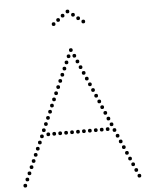

<svg xmlns="http://www.w3.org/2000/svg" viewBox="-61 -968 804 1031"><g transform="rotate(-5 341.0 -452.0)"><path d="M312 -626Q302 -626 302 -636Q302 -646 312 -646Q322 -646 322 -636Q322 -626 312 -626ZM298 -594Q288 -594 288 -604Q288 -614 298 -614Q308 -614 308 -604Q308 -594 298 -594ZM341 -690Q331 -690 331 -700Q331 -710 341 -710Q351 -710 351 -700Q351 -690 341 -690ZM256 -498Q246 -498 246 -508Q246 -518 256 -518Q266 -518 266 -508Q266 -498 256 -498ZM242 -466Q232 -466 232 -476Q232 -486 242 -486Q252 -486 252 -476Q252 -466 242 -466ZM284 -562Q274 -562 274 -572Q274 -582 284 -582Q294 -582 294 -572Q294 -562 284 -562ZM270 -530Q260 -530 260 -540Q260 -550 270 -550Q280 -550 280 -540Q280 -530 270 -530ZM201 -370Q191 -370 191 -380Q191 -390 201 -390Q211 -390 211 -380Q211 -370 201 -370ZM187 -338Q177 -338 177 -348Q177 -358 187 -358Q197 -358 197 -348Q197 -338 187 -338ZM228 -434Q218 -434 218 -444Q218 -454 228 -454Q238 -454 238 -444Q238 -434 228 -434ZM214 -402Q204 -402 204 -412Q204 -422 214 -422Q224 -422 224 -412Q224 -402 214 -402ZM173 -306Q163 -306 163 -316Q163 -326 173 -326Q183 -326 183 -316Q183 -306 173 -306ZM159 -274Q149 -274 149 -284Q149 -294 159 -294Q169 -294 169 -284Q169 -274 159 -274ZM326 -658Q316 -658 316 -668Q316 -678 326 -678Q336 -678 336 -668Q336 -658 326 -658ZM132 -210Q122 -210 122 -220Q122 -230 132 -230Q142 -230 142 -220Q142 -210 132 -210ZM118 -178Q108 -178 108 -188Q108 -198 118 -198Q128 -198 128 -188Q128 -178 118 -178ZM76 -82Q66 -82 66 -92Q66 -102 76 -102Q86 -102 86 -92Q86 -82 76 -82ZM62 -50Q52 -50 52 -60Q52 -70 62 -70Q72 -70 72 -60Q72 -50 62 -50ZM104 -146Q94 -146 94 -156Q94 -166 104 -166Q114 -166 114 -156Q114 -146 104 -146ZM90 -114Q80 -114 80 -124Q80 -134 90 -134Q100 -134 100 -124Q100 -114 90 -114ZM48 -18Q38 -18 38 -28Q38 -38 48 -38Q58 -38 58 -28Q58 -18 48 -18ZM34 14Q24 14 24 4Q24 -6 34 -6Q44 -6 44 4Q44 14 34 14ZM146 -242Q136 -242 136 -252Q136 -262 146 -262Q156 -262 156 -252Q156 -242 146 -242ZM181 -250Q171 -250 171 -260Q171 -270 181 -270Q191 -270 191 -260Q191 -250 181 -250ZM213 -250Q203 -250 203 -260Q203 -270 213 -270Q223 -270 223 -260Q223 -250 213 -250ZM245 -250Q235 -250 235 -260Q235 -270 245 -270Q255 -270 255 -260Q255 -250 245 -250ZM277 -250Q267 -250 267 -260Q267 -270 277 -270Q287 -270 287 -260Q287 -250 277 -250ZM309 -250Q299 -250 299 -260Q299 -270 309 -270Q319 -270 319 -260Q319 -250 309 -250ZM341 -250Q331 -250 331 -260Q331 -270 341 -270Q351 -270 351 -260Q351 -250 341 -250ZM373 -250Q363 -250 363 -260Q363 -270 373 -270Q383 -270 383 -260Q383 -250 373 -250ZM405 -250Q395 -250 395 -260Q395 -270 405 -270Q415 -270 415 -260Q415 -250 405 -250ZM437 -250Q427 -250 427 -260Q427 -270 437 -270Q447 -270 447 -260Q447 -250 437 -250ZM469 -250Q459 -250 459 -260Q459 -270 469 -270Q479 -270 479 -260Q479 -250 469 -250ZM501 -250Q491 -250 491 -260Q491 -270 501 -270Q511 -270 511 -260Q511 -250 501 -250ZM371 -626Q361 -626 361 -636Q361 -646 371 -646Q381 -646 381 -636Q381 -626 371 -626ZM385 -594Q375 -594 375 -604Q375 -614 385 -614Q395 -614 395 -604Q395 -594 385 -594ZM427 -498Q417 -498 417 -508Q417 -518 427 -518Q437 -518 437 -508Q437 -498 427 -498ZM441 -466Q431 -466 431 -476Q431 -486 441 -486Q451 -486 451 -476Q451 -466 441 -466ZM399 -562Q389 -562 389 -572Q389 -582 399 -582Q409 -582 409 -572Q409 -562 399 -562ZM413 -530Q403 -530 403 -540Q403 -550 413 -550Q423 -550 423 -540Q423 -530 413 -530ZM482 -370Q472 -370 472 -380Q472 -390 482 -390Q492 -390 492 -380Q492 -370 482 -370ZM496 -338Q486 -338 486 -348Q486 -358 496 -358Q506 -358 506 -348Q506 -338 496 -338ZM455 -434Q445 -434 445 -444Q445 -454 455 -454Q465 -454 465 -444Q465 -434 455 -434ZM469 -402Q459 -402 459 -412Q459 -422 469 -422Q479 -422 479 -412Q479 -402 469 -402ZM510 -306Q500 -306 500 -316Q500 -326 510 -326Q520 -326 520 -316Q520 -306 510 -306ZM524 -274Q514 -274 514 -284Q514 -294 524 -294Q534 -294 534 -284Q534 -274 524 -274ZM357 -658Q347 -658 347 -668Q347 -678 357 -678Q367 -678 367 -668Q367 -658 357 -658ZM551 -210Q541 -210 541 -220Q541 -230 551 -230Q561 -230 561 -220Q561 -210 551 -210ZM565 -178Q555 -178 555 -188Q555 -198 565 -198Q575 -198 575 -188Q575 -178 565 -178ZM607 -82Q597 -82 597 -92Q597 -102 607 -102Q617 -102 617 -92Q617 -82 607 -82ZM621 -50Q611 -50 611 -60Q611 -70 621 -70Q631 -70 631 -60Q631 -50 621 -50ZM579 -146Q569 -146 569 -156Q569 -166 579 -166Q589 -166 589 -156Q589 -146 579 -146ZM593 -114Q583 -114 583 -124Q583 -134 593 -134Q603 -134 603 -124Q603 -114 593 -114ZM635 -18Q625 -18 625 -28Q625 -38 635 -38Q645 -38 645 -28Q645 -18 635 -18ZM649 14Q639 14 639 4Q639 -6 649 -6Q659 -6 659 4Q659 14 649 14ZM537 -242Q527 -242 527 -252Q527 -262 537 -262Q547 -262 547 -252Q547 -242 537 -242ZM341 -898Q331 -898 331 -908Q331 -918 341 -918Q351 -918 351 -908Q351 -898 341 -898ZM369 -878Q359 -878 359 -888Q359 -898 369 -898Q379 -898 379 -888Q379 -878 369 -878ZM395 -857Q385 -857 385 -867Q385 -877 395 -877Q405 -877 405 -867Q405 -857 395 -857ZM421 -837Q411 -837 411 -847Q411 -857 421 -857Q431 -857 431 -847Q431 -837 421 -837ZM313 -878Q303 -878 303 -888Q303 -898 313 -898Q323 -898 323 -888Q323 -878 313 -878ZM287 -857Q277 -857 277 -867Q277 -877 287 -877Q297 -877 297 -867Q297 -857 287 -857ZM261 -837Q251 -837 251 -847Q251 -857 261 -857Q271 -857 271 -847Q271 -837 261 -837Z"/></g></svg>

Font: Raleway Dots 
Style: Regular
Weight: 400
Version: Version 1.000